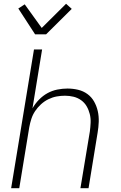

<svg xmlns="http://www.w3.org/2000/svg" viewBox="-20 -997 640 1017"><path d="M39 0 160 -735H203L152 -423Q166 -448 186.5 -469Q207 -490 231.5 -503.5Q256 -517 283.5 -522.5Q311 -528 337 -528Q366 -528 393.5 -521.5Q421 -515 443 -499Q465 -483 478.5 -459Q492 -435 498 -408Q504 -381 503 -352Q502 -323 497 -294L449 0H406L456 -301Q459 -324 460 -347.5Q461 -371 455.5 -393Q450 -415 439 -434Q428 -453 410 -466Q392 -479 370 -484.5Q348 -490 324 -490Q302 -490 280 -486Q258 -482 236.5 -471.5Q215 -461 197 -444.5Q179 -428 166 -408.5Q153 -389 146 -367Q139 -345 135 -323L82 0ZM166 -815 77 -952 111 -974 201 -849 330 -977 360 -950 224 -815Z"/></svg>

Font: Iosevka Aile XLt Obl
Style: Regular
Weight: 200
Italic angle: -9°
Designer: Belleve Invis
Foundry: Belleve Invis
Version: Version 31.1.0; ttfautohint (v1.8.4)